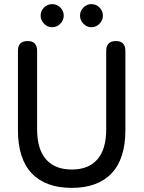

<svg xmlns="http://www.w3.org/2000/svg" viewBox="-20 -899 696 931"><path d="M328 12Q201 12 134 -58.5Q67 -129 67 -268V-652Q67 -700 114 -700Q160 -700 160 -652V-272Q160 -175 203.5 -126Q247 -77 328 -77Q409 -77 452 -126Q495 -175 495 -272V-652Q495 -700 542 -700Q588 -700 588 -652V-268Q588 -129 521 -58.5Q454 12 328 12ZM233 -767Q210 -767 193.5 -784Q177 -801 177 -823Q177 -846 193.5 -862.5Q210 -879 233 -879Q256 -879 272.5 -862.5Q289 -846 289 -823Q289 -801 272.5 -784Q256 -767 233 -767ZM423 -767Q401 -767 384.5 -784Q368 -801 368 -823Q368 -846 384.5 -862.5Q401 -879 423 -879Q446 -879 462.5 -862.5Q479 -846 479 -823Q479 -801 462.5 -784Q446 -767 423 -767Z"/></svg>

Font: Zen Maru Gothic Medium
Style: Regular
Weight: 500
Designer: Yoshimichi Ohira
Foundry: Positype
Version: Version 1.001